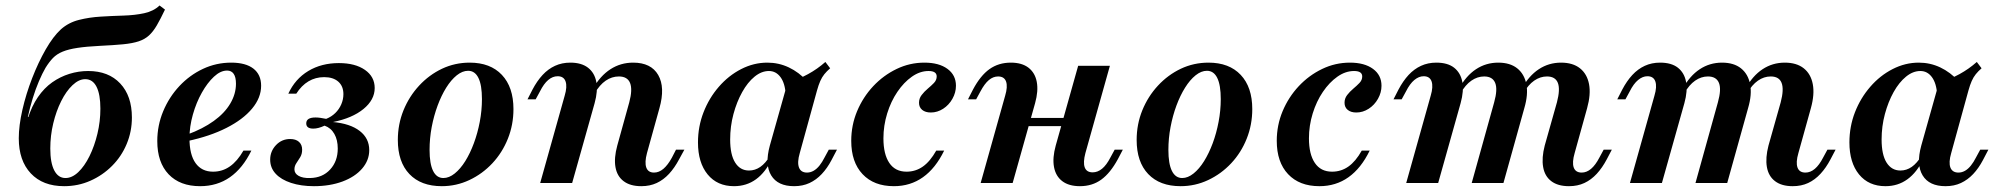

<svg xmlns="http://www.w3.org/2000/svg" viewBox="-20 -651 7103 683"><path d="M208.1 11.3Q132.3 11.3 89.5 -34.3Q46.8 -79.8 46.8 -158.9Q46.8 -204 59.7 -260.5Q72.6 -316.9 94.4 -373Q116.1 -429 142.7 -475.4Q169.4 -521.8 196.8 -546.8Q224.2 -571 260.9 -580.2Q297.6 -589.5 338.7 -591.9Q379.8 -594.4 419.8 -595.6Q459.7 -596.8 493.1 -604Q526.6 -611.3 547.6 -631.5L566.9 -616.9Q550.8 -583.1 537.9 -560.9Q525 -538.7 510.1 -525Q495.2 -511.3 473.4 -504Q451.6 -496.8 418.5 -493.5Q385.5 -490.3 335.5 -487.9Q287.1 -485.5 255.2 -480.6Q223.4 -475.8 202.8 -467.3Q182.3 -458.9 168.5 -444.8Q154.8 -430.6 141.9 -409.7Q130.6 -390.3 118.5 -362.1Q106.5 -333.9 96.4 -301.2Q86.3 -268.5 79 -234.7H84.7L79 -229Q92.7 -273.4 114.9 -305.6Q137.1 -337.9 165.7 -358.1Q194.4 -378.2 227 -388.3Q259.7 -398.4 293.5 -398.4Q366.1 -398.4 407.7 -354Q449.2 -309.7 449.2 -233.1Q449.2 -183.1 430.6 -138.7Q412.1 -94.4 378.6 -60.9Q345.2 -27.4 301.6 -8.1Q258.1 11.3 208.1 11.3ZM212.9 -17.7Q236.3 -17.7 258.5 -38.7Q280.6 -59.7 298.4 -95.6Q316.1 -131.5 326.6 -175.4Q337.1 -219.4 337.1 -264.5Q337.1 -315.3 323.4 -342.3Q309.7 -369.4 283.1 -369.4Q260.5 -369.4 237.9 -348Q215.3 -326.6 197.6 -291.1Q179.8 -255.6 169.4 -212.1Q158.9 -168.5 158.9 -122.6Q158.9 -71.8 173 -44.8Q187.1 -17.7 212.9 -17.7Z M691.9 11.3Q620.2 11.3 579.8 -31Q539.5 -73.4 539.5 -149.2Q539.5 -204.8 560.5 -255.2Q581.5 -305.6 618.1 -344.8Q654.8 -383.9 702 -406Q749.2 -428.2 802.4 -428.2Q854 -428.2 881.5 -406.9Q908.9 -385.5 908.9 -346Q908.9 -303.2 876.6 -264.5Q844.4 -225.8 785.5 -196Q726.6 -166.1 646.8 -149.2V-172.6Q701.6 -192.7 740.3 -220.6Q779 -248.4 799.2 -282.7Q819.4 -316.9 819.4 -353.2Q819.4 -376.6 811.3 -388.3Q803.2 -400 787.9 -400Q764.5 -400 741.1 -378.2Q717.7 -356.5 698 -321.4Q678.2 -286.3 666.1 -243.5Q654 -200.8 654 -159.7Q654 -100.8 675.8 -70.6Q697.6 -40.3 737.9 -40.3Q771 -40.3 797.6 -58.9Q824.2 -77.4 846 -115.3H874.2Q843.5 -52.4 798 -20.6Q752.4 11.3 691.9 11.3Z M1096.8 11.3Q1050.8 11.3 1015.3 -0.4Q979.8 -12.1 960.5 -33.1Q941.1 -54 941.1 -83.1Q941.1 -112.9 961.7 -134.7Q982.3 -156.5 1012.1 -156.5Q1032.3 -156.5 1043.5 -146.4Q1054.8 -136.3 1054.8 -118.5Q1054.8 -103.2 1048 -91.9Q1041.1 -80.6 1034.3 -70.6Q1027.4 -60.5 1027.4 -48.4Q1027.4 -33.9 1042.3 -25.4Q1057.3 -16.9 1083.1 -17.7Q1127.4 -18.5 1154.4 -48Q1181.5 -77.4 1181.5 -122.6Q1181.5 -153.2 1169.4 -174.6Q1157.3 -196 1134.7 -204Q1122.6 -198.4 1112.9 -196Q1103.2 -193.5 1094.4 -193.5Q1069.4 -193.5 1069.4 -212.1Q1069.4 -233.1 1102.4 -233.1Q1110.5 -233.1 1119 -231.9Q1127.4 -230.6 1140.3 -228.2Q1158.9 -235.5 1172.6 -248.8Q1186.3 -262.1 1194 -279.8Q1201.6 -297.6 1201.6 -316.1Q1201.6 -344.4 1183.5 -360.5Q1165.3 -376.6 1133.1 -376.6Q1102.4 -376.6 1077.4 -361.7Q1052.4 -346.8 1033.9 -317.7H1005.6Q1029.8 -370.2 1076.6 -398.4Q1123.4 -426.6 1185.5 -426.6Q1243.5 -426.6 1278.2 -402.4Q1312.9 -378.2 1312.9 -337.9Q1312.9 -296 1273 -263.3Q1233.1 -230.6 1164.5 -216.9Q1225.8 -211.3 1259.7 -185.1Q1293.5 -158.9 1293.5 -116.9Q1293.5 -80.6 1268.1 -51.2Q1242.7 -21.8 1198 -5.2Q1153.2 11.3 1096.8 11.3Z M1551.6 11.3Q1477.4 11.3 1436.3 -31.9Q1395.2 -75 1395.2 -153.2Q1395.2 -208.9 1415.3 -258.5Q1435.5 -308.1 1471 -346.4Q1506.5 -384.7 1552.4 -406.5Q1598.4 -428.2 1650.8 -428.2Q1724.2 -428.2 1765.3 -384.7Q1806.5 -341.1 1806.5 -262.9Q1806.5 -207.3 1786.7 -157.7Q1766.9 -108.1 1731.5 -70.2Q1696 -32.3 1649.6 -10.5Q1603.2 11.3 1551.6 11.3ZM1557.3 -17.7Q1577.4 -17.7 1597.6 -33.9Q1617.7 -50 1635.1 -77.8Q1652.4 -105.6 1665.7 -141.5Q1679 -177.4 1686.7 -217.7Q1694.4 -258.1 1694.4 -298.4Q1694.4 -348.4 1681.9 -373.8Q1669.4 -399.2 1645.2 -399.2Q1625 -399.2 1604.8 -383.1Q1584.7 -366.9 1567.3 -339.1Q1550 -311.3 1536.7 -275.4Q1523.4 -239.5 1515.7 -199.2Q1508.1 -158.9 1508.1 -117.7Q1508.1 -68.5 1520.6 -43.1Q1533.1 -17.7 1557.3 -17.7Z M2261.3 11.3Q2221.8 11.3 2198.4 -6.5Q2175 -24.2 2169.4 -56.5Q2163.7 -88.7 2175.8 -133.1L2218.5 -287.1Q2230.6 -332.3 2221.4 -355.6Q2212.1 -379 2181.5 -379Q2156.5 -379 2134.7 -364.1Q2112.9 -349.2 2095.2 -318.5L2088.7 -334.7Q2115.3 -381.5 2151.6 -404.8Q2187.9 -428.2 2232.3 -428.2Q2296 -428.2 2321.4 -384.3Q2346.8 -340.3 2325.8 -266.1L2281.5 -106.5Q2272.6 -73.4 2279 -55.2Q2285.5 -37.1 2306.5 -37.1Q2324.2 -37.1 2339.9 -50.4Q2355.6 -63.7 2370.2 -90.3L2384.7 -118.5H2414.5L2396 -84.7Q2379.8 -54 2360.1 -32.7Q2340.3 -11.3 2316.1 0Q2291.9 11.3 2261.3 11.3ZM1901.6 0 1988.7 -310.5Q1998.4 -342.7 1991.9 -361.3Q1985.5 -379.8 1963.7 -379.8Q1946 -379.8 1930.2 -366.5Q1914.5 -353.2 1900.8 -325.8L1885.5 -297.6H1856.5L1874.2 -332.3Q1890.3 -362.9 1910.1 -384.3Q1929.8 -405.6 1954.4 -416.9Q1979 -428.2 2008.9 -428.2Q2048.4 -428.2 2071.8 -410.1Q2095.2 -391.9 2101.2 -359.7Q2107.3 -327.4 2095.2 -283.9L2015.3 0Z M2591.1 11.3Q2531.5 11.3 2497.2 -30.6Q2462.9 -72.6 2462.9 -144.4Q2462.9 -200.8 2482.7 -251.6Q2502.4 -302.4 2537.1 -342.3Q2571.8 -382.3 2616.5 -405.2Q2661.3 -428.2 2709.7 -428.2Q2750 -428.2 2785.9 -411.3Q2821.8 -394.4 2851.6 -362.1L2775 -314.5Q2772.6 -354.8 2756.5 -376.6Q2740.3 -398.4 2715.3 -398.4Q2688.7 -398.4 2664.1 -378.2Q2639.5 -358.1 2620.2 -323.4Q2600.8 -288.7 2589.1 -245.2Q2577.4 -201.6 2577.4 -154.8Q2577.4 -100.8 2595.2 -72.6Q2612.9 -44.4 2644.4 -44.4Q2666.1 -44.4 2684.7 -57.3Q2703.2 -70.2 2719.4 -96.8L2725.8 -85.5Q2703.2 -37.9 2669.4 -13.3Q2635.5 11.3 2591.1 11.3ZM2804.8 11.3Q2746.8 11.3 2723.4 -27Q2700 -65.3 2718.5 -133.1L2781.5 -356.5Q2821.8 -369.4 2854.8 -387.5Q2887.9 -405.6 2916.1 -430.6L2933.1 -408.1Q2921 -397.6 2912.5 -387.1Q2904 -376.6 2898 -362.9Q2891.9 -349.2 2886.3 -329L2825 -106.5Q2815.3 -73.4 2822.2 -55.2Q2829 -37.1 2850.8 -37.1Q2862.9 -37.1 2874.2 -43.5Q2885.5 -50 2895.2 -62.1Q2904.8 -74.2 2912.9 -90.3L2928.2 -118.5H2957.3L2937.9 -81.5Q2922.6 -52.4 2903.2 -31.9Q2883.9 -11.3 2859.7 0Q2835.5 11.3 2804.8 11.3Z M3159.7 11.3Q3088.7 11.3 3048.4 -31.5Q3008.1 -74.2 3008.1 -150Q3008.1 -205.6 3029 -255.6Q3050 -305.6 3086.3 -344.4Q3122.6 -383.1 3169.4 -405.6Q3216.1 -428.2 3268.5 -428.2Q3320.2 -428.2 3350.4 -406Q3380.6 -383.9 3380.6 -346Q3380.6 -321.8 3368.1 -299.6Q3355.6 -277.4 3335.1 -264.1Q3314.5 -250.8 3291.1 -250.8Q3271.8 -250.8 3260.5 -260.1Q3249.2 -269.4 3249.2 -285.5Q3249.2 -300.8 3258.5 -312.9Q3267.7 -325 3280.2 -335.5Q3292.7 -346 3302.4 -356Q3312.1 -366.1 3312.1 -379Q3312.1 -398.4 3283.1 -398.4Q3252.4 -398.4 3223.8 -378.2Q3195.2 -358.1 3172.2 -324.2Q3149.2 -290.3 3135.9 -247.2Q3122.6 -204 3122.6 -158.9Q3122.6 -102.4 3143.5 -71.4Q3164.5 -40.3 3204.8 -40.3Q3237.1 -40.3 3262.9 -58.5Q3288.7 -76.6 3310.5 -115.3H3338.7Q3308.1 -52.4 3263.3 -20.6Q3218.5 11.3 3159.7 11.3Z M3468.5 0 3555.6 -310.5Q3565.3 -342.7 3558.9 -360.9Q3552.4 -379 3530.6 -379Q3512.9 -379 3497.6 -366.1Q3482.3 -353.2 3467.7 -325.8L3452.4 -297.6H3423.4L3441.1 -332.3Q3467.7 -382.3 3500 -405.2Q3532.3 -428.2 3575.8 -428.2Q3615.3 -428.2 3638.7 -410.1Q3662.1 -391.9 3668.1 -359.7Q3674.2 -327.4 3662.1 -283.9L3582.3 0ZM3583.9 -202.4 3591.9 -231.5H3818.5L3810.5 -202.4ZM3821.8 11.3Q3782.3 11.3 3758.9 -6.5Q3735.5 -24.2 3729.4 -56.9Q3723.4 -89.5 3735.5 -133.1L3815.3 -416.9H3928.2L3841.1 -106.5Q3832.3 -73.4 3838.7 -55.6Q3845.2 -37.9 3866.9 -37.9Q3884.7 -37.9 3900.4 -50.8Q3916.1 -63.7 3929.8 -90.3L3945.2 -118.5H3974.2L3956.5 -84.7Q3929.8 -35.5 3897.6 -12.1Q3865.3 11.3 3821.8 11.3Z M4179.8 11.3Q4105.6 11.3 4064.5 -31.9Q4023.4 -75 4023.4 -153.2Q4023.4 -208.9 4043.5 -258.5Q4063.7 -308.1 4099.2 -346.4Q4134.7 -384.7 4180.6 -406.5Q4226.6 -428.2 4279 -428.2Q4352.4 -428.2 4393.5 -384.7Q4434.7 -341.1 4434.7 -262.9Q4434.7 -207.3 4414.9 -157.7Q4395.2 -108.1 4359.7 -70.2Q4324.2 -32.3 4277.8 -10.5Q4231.5 11.3 4179.8 11.3ZM4185.5 -17.7Q4205.6 -17.7 4225.8 -33.9Q4246 -50 4263.3 -77.8Q4280.6 -105.6 4294 -141.5Q4307.3 -177.4 4314.9 -217.7Q4322.6 -258.1 4322.6 -298.4Q4322.6 -348.4 4310.1 -373.8Q4297.6 -399.2 4273.4 -399.2Q4253.2 -399.2 4233.1 -383.1Q4212.9 -366.9 4195.6 -339.1Q4178.2 -311.3 4164.9 -275.4Q4151.6 -239.5 4144 -199.2Q4136.3 -158.9 4136.3 -117.7Q4136.3 -68.5 4148.8 -43.1Q4161.3 -17.7 4185.5 -17.7Z M4673.4 11.3Q4602.4 11.3 4562.1 -31.5Q4521.8 -74.2 4521.8 -150Q4521.8 -205.6 4542.7 -255.6Q4563.7 -305.6 4600 -344.4Q4636.3 -383.1 4683.1 -405.6Q4729.8 -428.2 4782.3 -428.2Q4833.9 -428.2 4864.1 -406Q4894.4 -383.9 4894.4 -346Q4894.4 -321.8 4881.9 -299.6Q4869.4 -277.4 4848.8 -264.1Q4828.2 -250.8 4804.8 -250.8Q4785.5 -250.8 4774.2 -260.1Q4762.9 -269.4 4762.9 -285.5Q4762.9 -300.8 4772.2 -312.9Q4781.5 -325 4794 -335.5Q4806.5 -346 4816.1 -356Q4825.8 -366.1 4825.8 -379Q4825.8 -398.4 4796.8 -398.4Q4766.1 -398.4 4737.5 -378.2Q4708.9 -358.1 4685.9 -324.2Q4662.9 -290.3 4649.6 -247.2Q4636.3 -204 4636.3 -158.9Q4636.3 -102.4 4657.3 -71.4Q4678.2 -40.3 4718.5 -40.3Q4750.8 -40.3 4776.6 -58.5Q4802.4 -76.6 4824.2 -115.3H4852.4Q4821.8 -52.4 4777 -20.6Q4732.3 11.3 4673.4 11.3Z M5561.3 11.3Q5521.8 11.3 5498.4 -6.5Q5475 -24.2 5469.4 -56.9Q5463.7 -89.5 5475 -133.1L5518.5 -287.1Q5530.6 -333.1 5521.8 -356Q5512.9 -379 5483.1 -379Q5458.9 -379 5437.5 -364.1Q5416.1 -349.2 5399.2 -319.4L5392.7 -334.7Q5418.5 -381.5 5454 -404.8Q5489.5 -428.2 5533.1 -428.2Q5575 -428.2 5600.4 -408.1Q5625.8 -387.9 5632.7 -351.6Q5639.5 -315.3 5625.8 -266.1L5581.5 -106.5Q5571.8 -73.4 5578.2 -55.2Q5584.7 -37.1 5606.5 -37.1Q5624.2 -37.1 5639.9 -50.4Q5655.6 -63.7 5669.4 -90.3L5684.7 -118.5H5713.7L5696 -84.7Q5679.8 -54 5660.1 -32.7Q5640.3 -11.3 5616.1 0Q5591.9 11.3 5561.3 11.3ZM4982.3 0 5069.4 -310.5Q5079 -342.7 5072.6 -361.3Q5066.1 -379.8 5044.4 -379.8Q5027.4 -379.8 5011.3 -366.5Q4995.2 -353.2 4981.5 -325.8L4966.1 -297.6H4937.1L4954.8 -332.3Q4971 -362.9 4990.7 -384.3Q5010.5 -405.6 5035.1 -416.9Q5059.7 -428.2 5089.5 -428.2Q5129.8 -428.2 5152.8 -410.1Q5175.8 -391.9 5181.9 -359.7Q5187.9 -327.4 5175.8 -283.9L5096 0ZM5215.3 0 5295.2 -287.1Q5308.1 -333.1 5298.8 -356Q5289.5 -379 5259.7 -379Q5235.5 -379 5214.1 -364.1Q5192.7 -349.2 5175.8 -319.4L5169.4 -334.7Q5195.2 -381.5 5230.6 -404.8Q5266.1 -428.2 5309.7 -428.2Q5351.6 -428.2 5377 -408.1Q5402.4 -387.9 5409.7 -351.6Q5416.9 -315.3 5402.4 -266.1L5328.2 0Z M6357.3 11.3Q6317.7 11.3 6294.4 -6.5Q6271 -24.2 6265.3 -56.9Q6259.7 -89.5 6271 -133.1L6314.5 -287.1Q6326.6 -333.1 6317.7 -356Q6308.9 -379 6279 -379Q6254.8 -379 6233.5 -364.1Q6212.1 -349.2 6195.2 -319.4L6188.7 -334.7Q6214.5 -381.5 6250 -404.8Q6285.5 -428.2 6329 -428.2Q6371 -428.2 6396.4 -408.1Q6421.8 -387.9 6428.6 -351.6Q6435.5 -315.3 6421.8 -266.1L6377.4 -106.5Q6367.7 -73.4 6374.2 -55.2Q6380.6 -37.1 6402.4 -37.1Q6420.2 -37.1 6435.9 -50.4Q6451.6 -63.7 6465.3 -90.3L6480.6 -118.5H6509.7L6491.9 -84.7Q6475.8 -54 6456 -32.7Q6436.3 -11.3 6412.1 0Q6387.9 11.3 6357.3 11.3ZM5778.2 0 5865.3 -310.5Q5875 -342.7 5868.5 -361.3Q5862.1 -379.8 5840.3 -379.8Q5823.4 -379.8 5807.3 -366.5Q5791.1 -353.2 5777.4 -325.8L5762.1 -297.6H5733.1L5750.8 -332.3Q5766.9 -362.9 5786.7 -384.3Q5806.5 -405.6 5831 -416.9Q5855.6 -428.2 5885.5 -428.2Q5925.8 -428.2 5948.8 -410.1Q5971.8 -391.9 5977.8 -359.7Q5983.9 -327.4 5971.8 -283.9L5891.9 0ZM6011.3 0 6091.1 -287.1Q6104 -333.1 6094.8 -356Q6085.5 -379 6055.6 -379Q6031.5 -379 6010.1 -364.1Q5988.7 -349.2 5971.8 -319.4L5965.3 -334.7Q5991.1 -381.5 6026.6 -404.8Q6062.1 -428.2 6105.6 -428.2Q6147.6 -428.2 6173 -408.1Q6198.4 -387.9 6205.6 -351.6Q6212.9 -315.3 6198.4 -266.1L6124.2 0Z M6687.1 11.3Q6627.4 11.3 6593.1 -30.6Q6558.9 -72.6 6558.9 -144.4Q6558.9 -200.8 6578.6 -251.6Q6598.4 -302.4 6633.1 -342.3Q6667.7 -382.3 6712.5 -405.2Q6757.3 -428.2 6805.6 -428.2Q6846 -428.2 6881.9 -411.3Q6917.7 -394.4 6947.6 -362.1L6871 -314.5Q6868.5 -354.8 6852.4 -376.6Q6836.3 -398.4 6811.3 -398.4Q6784.7 -398.4 6760.1 -378.2Q6735.5 -358.1 6716.1 -323.4Q6696.8 -288.7 6685.1 -245.2Q6673.4 -201.6 6673.4 -154.8Q6673.4 -100.8 6691.1 -72.6Q6708.9 -44.4 6740.3 -44.4Q6762.1 -44.4 6780.6 -57.3Q6799.2 -70.2 6815.3 -96.8L6821.8 -85.5Q6799.2 -37.9 6765.3 -13.3Q6731.5 11.3 6687.1 11.3ZM6900.8 11.3Q6842.7 11.3 6819.4 -27Q6796 -65.3 6814.5 -133.1L6877.4 -356.5Q6917.7 -369.4 6950.8 -387.5Q6983.9 -405.6 7012.1 -430.6L7029 -408.1Q7016.9 -397.6 7008.5 -387.1Q7000 -376.6 6994 -362.9Q6987.9 -349.2 6982.3 -329L6921 -106.5Q6911.3 -73.4 6918.1 -55.2Q6925 -37.1 6946.8 -37.1Q6958.9 -37.1 6970.2 -43.5Q6981.5 -50 6991.1 -62.1Q7000.8 -74.2 7008.9 -90.3L7024.2 -118.5H7053.2L7033.9 -81.5Q7018.5 -52.4 6999.2 -31.9Q6979.8 -11.3 6955.6 0Q6931.5 11.3 6900.8 11.3Z"/></svg>

Font: Playfair 5pt SemiExpanded Light
Style: Bold Italic
Weight: 700
Italic angle: -15.6°
Version: Version 2.001;gftools[0.9.30]